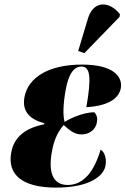

<svg xmlns="http://www.w3.org/2000/svg" viewBox="-20 -844 571 874"><path d="M364 -602 524 -767 526 -779C483 -836 408 -847 381 -762L336 -612ZM235 10C393 10 456 -46 461 -95C465 -124 456 -152 438 -163C409 -64 361 -2 288 -2C218 -2 200 -64 216 -152C226 -213 247 -248 270 -275C295 -252 319 -232 351 -232C389 -232 416 -256 421 -287C425 -307 420 -322 409 -333C372 -333 316 -315 274 -289C266 -318 267 -369 279 -435C293 -513 319 -541 351 -541C391 -541 397 -492 373 -356C488 -363 523 -405 530 -443C538 -491 503 -550 353 -550C204 -550 107 -493 91 -400C80 -337 116 -300 182 -283L181 -278C99 -262 44 -223 31 -149C13 -49 81 10 235 10Z"/></svg>

Font: Noto Serif Display SemiCondensed Black
Style: Italic
Weight: 900
Width: 4
Italic angle: -12°
Designer: Monotype Design Team
Foundry: Monotype Imaging Inc.
Version: Version 2.009